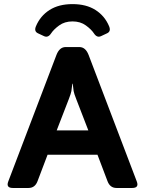

<svg xmlns="http://www.w3.org/2000/svg" viewBox="-20 -934 721 954"><path d="M158.7 -803.7Q180.2 -855 226.1 -884.3Q272 -913.6 340.3 -913.6Q408.7 -913.6 454.6 -884.3Q500.5 -855 522 -803.7Q532.7 -778.3 512.2 -768.6L481.9 -754.4Q461.9 -745.1 446.8 -768.1Q434.1 -787.6 406.7 -807.6Q379.4 -827.6 340.3 -827.6Q301.3 -827.6 273.9 -807.6Q246.6 -787.6 233.9 -768.1Q218.8 -745.1 198.7 -754.4L168.5 -768.6Q147.9 -778.3 158.7 -803.7ZM43.9 0Q8.8 0 21 -32.2L260.3 -660.6Q275.4 -700.2 306.2 -700.2H374.5Q405.3 -700.2 420.4 -660.6L659.7 -32.2Q671.9 0 636.7 0H559.1Q526.9 0 514.2 -33.7L464.4 -165H216.3L166.5 -33.7Q153.8 0 121.6 0ZM261.7 -286.1H418.9L358.9 -441.4Q348.1 -468.8 345.9 -481.2Q343.8 -493.7 341.3 -518.1H339.4Q336.9 -493.7 334.7 -481.2Q332.5 -468.8 321.8 -441.4Z"/></svg>

Font: Istok
Style: Bold
Weight: 700
Designer: Andrey V. Panov
Foundry: Andrey V. Panov
Version: Version 1.0.1